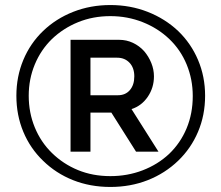

<svg xmlns="http://www.w3.org/2000/svg" viewBox="-20 -735 878 762"><path d="M687 -97Q738 -146 766 -212Q794 -278 794 -355Q794 -431 766 -497Q738 -563 687 -612Q635 -661 566 -688Q497 -715 418 -715Q339 -715 270.5 -688Q202 -661 151 -612Q100 -563 72.5 -497Q45 -431 45 -355Q45 -278 72.5 -212Q100 -146 151 -97Q202 -47 270 -20Q338 7 418 7Q498 7 566.5 -20Q635 -47 687 -97ZM186 -128Q142 -171 118 -229.5Q94 -288 94 -355Q94 -421 118 -479Q142 -537 186 -580Q231 -623 290 -647Q349 -671 418 -671Q486 -671 546.5 -647Q607 -623 652 -580Q697 -537 721 -478.5Q745 -420 745 -354Q745 -284 720.5 -225.5Q696 -167 651 -124Q606 -82 546 -59Q486 -36 418 -36Q348 -36 289.5 -60Q231 -84 186 -128ZM339 -133V-288H422L520 -133H609L502 -302Q542 -315 566.5 -351Q591 -387 591 -432Q591 -459 580.5 -485Q570 -511 552 -532Q533 -553 507.5 -565Q482 -577 453 -577H260V-133ZM339 -506H445Q475 -506 494 -486Q513 -466 513 -432Q513 -398 495.5 -377.5Q478 -357 448 -357H339Z"/></svg>

Font: RT Raleway SemiBold
Style: Regular
Weight: 400
Designer: Matt McInerney, Pablo Impallari, Rodrigo Fuenzalida — Edited by Milan Moffatt in April 2016
Foundry: Matt McInerney, Pablo Impallari, Rodrigo Fuenzalida — Edited by Milan Moffatt in April 2016
Version: Version 3.001